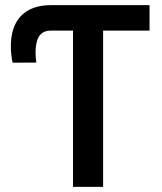

<svg xmlns="http://www.w3.org/2000/svg" viewBox="-20 -731 632 751"><path d="M383.3 -710.9V0H265.6V-710.9ZM564.9 -710.9V-611.3H205.1V-710.9ZM268.6 -611.3H179.7Q155.8 -611.3 142.6 -600.1Q129.4 -588.9 124.3 -569.1Q119.1 -549.3 119.1 -523.9Q119.1 -515.1 119.9 -505.4Q120.6 -495.6 122.1 -486.3L29.3 -485.8Q25.9 -501 24.2 -517.8Q22.5 -534.7 22.5 -549.8Q22.5 -602.1 40.5 -637.9Q58.6 -673.8 94 -692.4Q129.4 -710.9 179.7 -710.9H268.6Z"/></svg>

Font: Roboto Condensed Medium
Style: Regular
Weight: 500
Designer: Christian Robertson
Foundry: Google
Version: Version 3.0